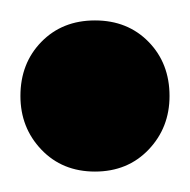

<svg xmlns="http://www.w3.org/2000/svg" viewBox="-20 -461 186 188"><path d="M73 -293Q41 -293 20.5 -314.5Q0 -336 0 -367Q0 -399 20.5 -420Q41 -441 73 -441Q105 -441 125.5 -420Q146 -399 146 -367Q146 -336 125.5 -314.5Q105 -293 73 -293Z"/></svg>

Font: Outfit Thin Medium
Style: Regular
Weight: 500
Version: Version 1.100;gftools[0.9.27]